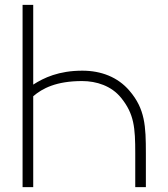

<svg xmlns="http://www.w3.org/2000/svg" viewBox="-20 -770 693 790"><path d="M116.7 0V-374C154.2 -406.3 211.5 -436.5 317.7 -436.5C377.1 -436.5 438.5 -416.7 478.1 -367.7C532.3 -301 536.5 -243.8 536.5 -139.6V0H580.2V-139.6C580.2 -251 577.1 -321.9 512.5 -396.9C464.6 -453.1 395.8 -479.2 318.8 -479.2C221.9 -479.2 160.4 -450 116.7 -421.9V-750H72.9V0Z"/></svg>

Font: Manrope Thin
Style: Regular
Weight: 100
Width: 4
Designer: Michael Sharanda
Foundry: Michael Sharanda
Version: Version 2.000;PS 002.000;hotconv 1.0.88;makeotf.lib2.5.64775